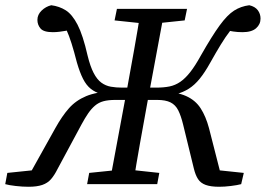

<svg xmlns="http://www.w3.org/2000/svg" viewBox="-48 -704 1016 734"><path d="M61 10Q38 10 12 7Q-14 4 -28 0L-20 -43L96 -55L63 -34L164 -215Q189 -260 215.5 -290Q242 -320 281.5 -336.5Q321 -353 384 -355L388 -337Q360 -339 338 -345Q316 -351 299 -364.5Q282 -378 269.5 -402.5Q257 -427 246 -465Q235 -508 225.5 -538Q216 -568 206 -590Q196 -612 183 -635L223 -590Q213 -588 202 -586Q191 -584 178.5 -582.5Q166 -581 154 -581Q119 -581 107 -595Q95 -609 95 -628Q95 -648 111 -663.5Q127 -679 148 -684Q179 -680 203.5 -664.5Q228 -649 248.5 -609.5Q269 -570 287 -491Q297 -450 310 -425Q323 -400 339.5 -388Q356 -376 376 -372.5Q396 -369 419 -369H474V-322H393Q366 -322 347.5 -317Q329 -312 315 -300Q301 -288 289 -270.5Q277 -253 264 -229L172 -58Q160 -34 147 -19Q134 -4 113.5 3Q93 10 61 10ZM285 0 293 -43 420 -56H440L561 -43L553 0ZM370 0 437 -360Q451 -437 465 -515Q479 -593 491 -670H582L515 -310Q501 -233 487 -155Q473 -77 461 0ZM513 -613 390 -626 399 -670H667L658 -626L534 -613ZM790 10Q758 10 738.5 3Q719 -4 709 -19.5Q699 -35 693 -60L652 -228Q644 -261 633.5 -282Q623 -303 604 -312.5Q585 -322 553 -322H483V-369H548Q578 -369 600 -373.5Q622 -378 641 -391Q660 -404 679 -428Q698 -452 720 -492Q762 -566 791.5 -606.5Q821 -647 847 -663.5Q873 -680 905 -684Q927 -679 937.5 -665Q948 -651 948 -633Q948 -611 931 -596Q914 -581 879 -581Q861 -581 844 -583.5Q827 -586 813 -590L875 -633Q851 -611 832.5 -587Q814 -563 796 -533.5Q778 -504 755 -463Q735 -427 715.5 -403Q696 -379 674 -365Q652 -351 625 -344Q598 -337 563 -334L567 -355Q627 -353 663 -337Q699 -321 719 -290Q739 -259 751 -214L797 -34L770 -55L884 -43L874 0Q859 4 834.5 7Q810 10 790 10Z"/></svg>

Font: Source Serif 4 18pt
Style: Italic
Weight: 400
Italic angle: -12°
Designer: Frank Grießhammer
Foundry: Adobe Systems Incorporated
Version: Version 4.004;hotconv 1.0.116;makeotfexe 2.5.65601